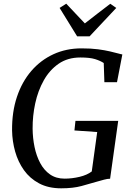

<svg xmlns="http://www.w3.org/2000/svg" viewBox="-20 -1014 716 1042"><path d="M312 8Q242.5 8 192.2 -18.8Q142 -45.5 110 -90.5Q78 -135.5 62.2 -191.5Q46.5 -247.5 45.5 -306Q44.5 -406.5 72 -488.5Q99.5 -570.5 150.2 -629.2Q201 -688 270.2 -719.8Q339.5 -751.5 422 -751.5Q474.5 -751.5 512 -746.5Q549.5 -741.5 576 -735.2Q602.5 -729 621 -724Q627 -722.5 632.5 -721Q638 -719.5 644 -718.5L615 -568H546.5L543 -672Q524 -684.5 495.8 -693.2Q467.5 -702 416 -702Q347.5 -702 298.2 -668Q249 -634 217.5 -577.8Q186 -521.5 171.2 -453.2Q156.5 -385 157 -316Q157.5 -264.5 167.5 -216.2Q177.5 -168 198.2 -129Q219 -90 251.8 -67.2Q284.5 -44.5 330.5 -44.5Q370.5 -44.5 411.5 -54.2Q452.5 -64 478 -83.5L507.5 -297.5L384 -306L389.5 -358H621.5L577.5 -44Q563 -44 545 -39Q527 -34 505.5 -28Q468 -17 422.5 -4.5Q377 8 312 8ZM398.5 -817 303.5 -971 339.5 -994Q365 -967 390.2 -940.2Q415.5 -913.5 440.5 -887Q474.5 -913.5 509 -940.2Q543.5 -967 578.5 -993.5L611 -971L466.5 -817Z"/></svg>

Font: Merriweather 28pt
Style: Italic
Weight: 400
Italic angle: -7.8°
Version: Version 2.101